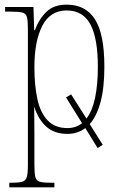

<svg xmlns="http://www.w3.org/2000/svg" viewBox="-20 -566 522 826"><path d="M20 240V220H33Q63 220 77 215.5Q91 211 95.5 195Q100 179 100 143V-441Q100 -476 96 -492Q92 -508 76.5 -512Q61 -516 26 -516H2V-536H124L127 -436H130Q147 -483 179 -514.5Q211 -546 267 -546Q348 -546 388.5 -483Q429 -420 429 -279Q429 -188 412.5 -127Q396 -66 366 -32L422 57L400 71L347 -15Q314 10 270 10Q214 10 179.5 -21Q145 -52 128 -105H127Q127 -88 127.5 -58Q128 -28 128 14V143Q128 179 132 195Q136 211 150 215.5Q164 220 194 220H214V240ZM270 -15Q307 -15 333 -36L264 -147L286 -160L352 -56Q377 -88 389 -145Q401 -202 401 -278Q401 -401 369 -461Q337 -521 267 -521Q196 -521 162 -455Q128 -389 128 -277Q128 -198 141 -139Q154 -80 185.5 -47.5Q217 -15 270 -15Z"/></svg>

Font: Noto Serif Condensed Thin
Style: Regular
Weight: 100
Width: 3
Designer: Monotype Design Team
Foundry: Monotype Imaging Inc.
Version: Version 2.013; ttfautohint (v1.8.4.7-5d5b)